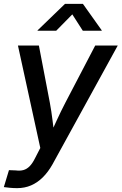

<svg xmlns="http://www.w3.org/2000/svg" viewBox="-32 -764 627 990"><path d="M-12.2 200.7 14.2 113.3 49.8 114.7Q71.3 117.7 88.9 112.8Q106.4 107.9 121.1 93Q135.7 78.1 148.9 51.3L175.8 -1L60.5 -529.3H168.5L225.1 -233.9Q233.4 -189 238.8 -144Q244.1 -99.1 250 -54.2H219.7Q240.2 -99.1 261 -144.3Q281.7 -189.5 304.7 -233.9L459 -529.3H575.2L238.3 84Q216.3 123 188.7 150.4Q161.1 177.7 128.2 191.9Q95.2 206.1 56.6 206.1Q37.1 206.1 19 204.3Q1 202.6 -12.2 200.7ZM257.8 -605.5H161.6V-607.4L303.2 -744.1H395.5L492.7 -607.4L492.2 -605.5H395L340.8 -689.9Z"/></svg>

Font: Inter 24pt Medium
Style: Italic
Weight: 500
Italic angle: -9.3988°
Designer: Rasmus Andersson
Foundry: rsms
Version: Version 4.001;git-66647c0bb